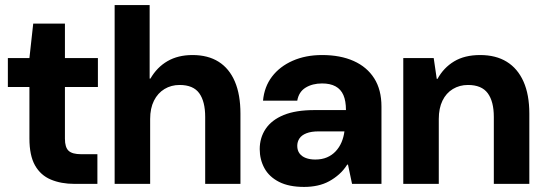

<svg xmlns="http://www.w3.org/2000/svg" viewBox="-20 -725 2147 757"><path d="M274 0Q221 0 180.5 -17Q140 -34 118 -73Q96 -112 96 -179V-382H11V-496H96L111 -632H236V-496H366V-382H236V-178Q236 -144 250.5 -130.5Q265 -117 300 -117H364V0Z M432 0V-705H570V-415H573Q599 -460 640.5 -484Q682 -508 739 -508Q800 -508 842 -481.5Q884 -455 906 -403.5Q928 -352 928 -277V0H789V-264Q789 -325 765.5 -357.5Q742 -390 688 -390Q655 -390 628.5 -374Q602 -358 587 -328Q572 -298 572 -256V0Z M1179 12Q1119 12 1080 -8Q1041 -28 1022.5 -62Q1004 -96 1004 -137Q1004 -182 1027.5 -217Q1051 -252 1098.5 -271.5Q1146 -291 1220 -291H1344Q1344 -327 1334 -350Q1324 -373 1303 -384.5Q1282 -396 1250 -396Q1212 -396 1185 -379.5Q1158 -363 1152 -328H1017Q1022 -383 1052.5 -423Q1083 -463 1134 -485.5Q1185 -508 1250 -508Q1322 -508 1374.5 -484.5Q1427 -461 1455.5 -416Q1484 -371 1484 -305V0H1368L1352 -76H1349Q1335 -54 1317 -38Q1299 -22 1278 -10.5Q1257 1 1232 6.5Q1207 12 1179 12ZM1223 -96Q1249 -96 1269 -104.5Q1289 -113 1303.5 -128.5Q1318 -144 1326.5 -164Q1335 -184 1338 -207H1236Q1207 -207 1188 -199.5Q1169 -192 1160.5 -179Q1152 -166 1152 -150Q1152 -132 1161 -120Q1170 -108 1186 -102Q1202 -96 1223 -96Z M1570 0V-496H1690L1702 -414H1705Q1729 -458 1770.5 -483Q1812 -508 1873 -508Q1935 -508 1978 -481.5Q2021 -455 2044 -403.5Q2067 -352 2067 -277V0H1927V-264Q1927 -325 1903 -357.5Q1879 -390 1825 -390Q1792 -390 1765.5 -374Q1739 -358 1724.5 -328Q1710 -298 1710 -256V0Z"/></svg>

Font: DM Sans 9pt 36pt ExtraBold
Style: Regular
Weight: 800
Version: Version 4.004;gftools[0.9.30]